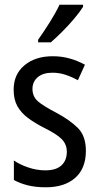

<svg xmlns="http://www.w3.org/2000/svg" viewBox="-20 -786 421 816"><path d="M345 -145Q345 -70 299.5 -30Q254 10 175 10Q131 10 97.5 1.5Q64 -7 39 -21V-104Q63 -87 99.5 -74.5Q136 -62 173 -62Q218 -62 241 -83Q264 -104 264 -141Q264 -172 243 -194Q222 -216 167 -243Q128 -263 99 -284.5Q70 -306 54 -334.5Q38 -363 38 -405Q38 -470 84 -508.5Q130 -547 204 -547Q242 -547 276 -537.5Q310 -528 341 -511L311 -445Q286 -459 259 -468Q232 -477 203 -477Q163 -477 140.5 -458Q118 -439 118 -408Q118 -376 140.5 -356Q163 -336 219 -307Q277 -276 311 -242Q345 -208 345 -145ZM333 -757Q320 -736 296 -707.5Q272 -679 244.5 -651.5Q217 -624 196 -606H142V-617Q168 -654 192.5 -693Q217 -732 233 -766H333Z"/></svg>

Font: Noto Sans Malayalam Condensed
Style: Regular
Weight: 400
Width: 3
Designer: Jelle Bosma - Monotype Design Team
Foundry: Monotype Imaging Inc.
Version: Version 2.104; ttfautohint (v1.8.4.7-5d5b)